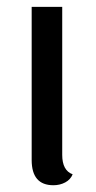

<svg xmlns="http://www.w3.org/2000/svg" viewBox="-20 -530 282 565"><path d="M163.1 -74.2Q163.1 -28.3 193.8 -17.1Q187.5 -1.5 171.9 6.8Q156.2 15.1 137.2 15.1Q73.2 15.1 73.2 -59.1V-509.8H163.1Z"/></svg>

Font: Sansita Light
Style: Regular
Weight: 300
Designer: Pablo Cosgaya
Foundry: Omnibus-Type
Version: Version 1.006;hotconv 1.0.109;makeotfexe 2.5.65596